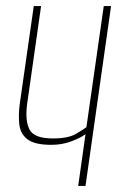

<svg xmlns="http://www.w3.org/2000/svg" viewBox="-20 -611 415 631"><path d="M237 0 261 -170Q245 -158 214.5 -146.5Q184 -135 149 -135Q94 -135 70.5 -153Q47 -171 43.5 -202Q40 -233 45 -270L91 -591H115L69 -268Q62 -213 77.5 -184.5Q93 -156 154 -156Q204 -156 229.5 -171Q255 -186 264 -193L321 -591H345L261 0Z"/></svg>

Font: Alumni Sans SC Thin
Style: Italic
Weight: 100
Italic angle: -8°
Designer: Robert E. Leuschke
Foundry: Robert E. Leuschke
Version: Version 1.016